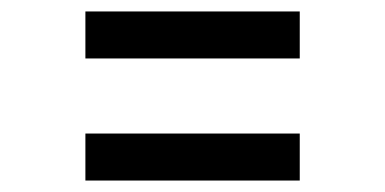

<svg xmlns="http://www.w3.org/2000/svg" viewBox="-20 -525 672 335"><path d="M503 -423H129V-505H503ZM503 -210H129V-292H503Z"/></svg>

Font: Wix Madefor Text Medium
Style: Regular
Weight: 500
Designer: Dalton Maag Ltd
Foundry: Dalton Maag Ltd
Version: Version 3.100